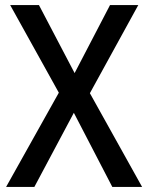

<svg xmlns="http://www.w3.org/2000/svg" viewBox="-20 -734 582 754"><path d="M4 0H115L270 -291L421 0H538L333 -368L523 -714H412L273 -447L133 -714H20L211 -370Z"/></svg>

Font: Noto Sans SemiCondensed Medium
Style: Regular
Weight: 500
Width: 4
Designer: Monotype Design Team
Foundry: Monotype Imaging Inc.
Version: Version 2.013